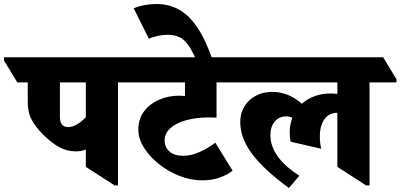

<svg xmlns="http://www.w3.org/2000/svg" viewBox="-94 -912 1992 955"><path d="M285 -159Q239 -159 200 -180.5Q161 -202 121 -242Q84 -279 64 -315.5Q44 -352 44 -405V-502H-8L-74 -611V-627H561L627 -518V-502H493V10H476L333 -82V-168Q308 -159 285 -159ZM204 -330Q204 -280 245 -280Q286 -280 333 -329V-502H204Z M912 -15Q854 -15 797.5 -37.5Q741 -60 695 -97Q649 -134 621.5 -178.5Q594 -223 594 -267Q594 -320 622 -357.5Q650 -395 696 -415.5Q742 -436 796 -436Q810 -436 826 -434V-502H545L479 -611V-627H1061L1127 -518V-502H983V-327Q976 -327 965 -327.5Q954 -328 946 -328Q882 -328 832 -314Q782 -300 753.5 -274.5Q725 -249 725 -213Q725 -179 749.5 -158Q774 -137 817 -137Q856 -137 896.5 -155Q937 -173 977 -202L1063 -63Q1038 -43 999.5 -29Q961 -15 912 -15Z M883 -613Q869 -644 856 -667Q843 -690 827 -706Q796 -739 740 -739Q696 -739 646 -720L571 -871Q599 -882 626.5 -887Q654 -892 685 -892Q745 -892 795 -865Q845 -838 886.5 -777Q928 -716 964 -613Z M1343 23Q1218 -68 1159.5 -147Q1101 -226 1101 -305Q1101 -349 1121.5 -382.5Q1142 -416 1178 -435.5Q1214 -455 1260 -455Q1341 -455 1407 -396Q1434 -420 1470.5 -433.5Q1507 -447 1550 -447Q1568 -447 1584 -445V-502H1045L979 -611V-627H1812L1878 -518V-502H1744V10H1727L1584 -82V-351Q1543 -351 1520 -319Q1497 -287 1497 -234Q1497 -218 1498.5 -202Q1500 -186 1504 -172L1352 -207Q1347 -227 1347 -253Q1347 -292 1360 -326Q1346 -333 1329 -333Q1294 -333 1272.5 -307.5Q1251 -282 1251 -240Q1251 -130 1395 -38Z"/></svg>

Font: Noto Serif Devanagari Black
Style: Regular
Weight: 900
Designer: Universal Thirst, Indian Type Foundry and the Monotype Design Team
Foundry: Monotype Imaging Inc.
Version: Version 2.004; ttfautohint (v1.8.4.7-5d5b)